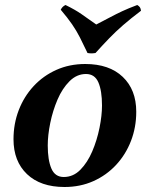

<svg xmlns="http://www.w3.org/2000/svg" viewBox="-20 -732 599 768"><path d="M324 -436Q287 -436 258 -407Q229 -378 210 -333.5Q191 -289 181 -240Q171 -191 171 -150Q171 -92 185.5 -58Q200 -24 235 -24L238 16Q142 16 88 -35.5Q34 -87 34 -175Q34 -237 55 -291.5Q76 -346 114.5 -387.5Q153 -429 205.5 -452.5Q258 -476 321 -476ZM235 -24Q273 -24 301.5 -53Q330 -82 349 -126.5Q368 -171 378 -220.5Q388 -270 388 -310Q388 -369 373.5 -402.5Q359 -436 324 -436L321 -476Q417 -476 471 -424.5Q525 -373 525 -285Q525 -223 504 -168.5Q483 -114 444.5 -72.5Q406 -31 353.5 -7.5Q301 16 238 16ZM529 -712Q536 -708 539.5 -703Q543 -698 544 -689Q503 -658 472.5 -631.5Q442 -605 416 -578Q390 -551 362 -520Q345 -517 330 -520Q313 -556 299.5 -582.5Q286 -609 268.5 -634.5Q251 -660 223 -693Q229 -706 242 -712Q281 -693 306 -675.5Q331 -658 365 -634Q400 -652 422.5 -664Q445 -676 468.5 -687Q492 -698 529 -712Z"/></svg>

Font: Poltawski Nowy
Style: Bold Italic
Weight: 700
Italic angle: -12°
Designer: Adam Pótawski, Mateusz Machalski, Borys Kosmynka, Ania Wieluska
Foundry: Capitalics.wtf
Version: Version 1.001;gftools[0.9.25]